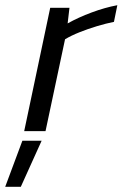

<svg xmlns="http://www.w3.org/2000/svg" viewBox="-79 -504 471 738"><path d="M14 0 114 -474H188L181 -414Q222 -437 273 -456Q324 -475 372 -484L359 -420Q329 -414 294 -403.5Q259 -393 226.5 -380Q194 -367 171 -353L96 0ZM-59 214 7 37H81L1 214Z"/></svg>

Font: Kanit Light
Style: Italic
Weight: 300
Italic angle: -12°
Designer: Katatrad Team
Foundry: CadsonDemak
Version: Version 2.000; ttfautohint (v1.8.3)